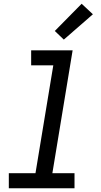

<svg xmlns="http://www.w3.org/2000/svg" viewBox="-20 -1003 540 1023"><path d="M377 0H27V-80H169L264 -655H146V-735H367L259 -80H377ZM320 -792 272 -838 415 -983 475 -927Z"/></svg>

Font: Iosevka Term Curly Md Obl
Style: Regular
Weight: 500
Italic angle: -9°
Designer: Belleve Invis
Foundry: Belleve Invis
Version: Version 32.3.0